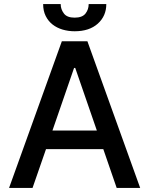

<svg xmlns="http://www.w3.org/2000/svg" viewBox="-20 -932 740 952"><path d="M286.6 -727.3H413.4L675.1 0H558.6L492.2 -192.5H208.1L141.3 0H24.9ZM460.2 -284.8 353 -595.2H347.3L240.1 -284.8ZM193.9 -911.9H280.9Q280.9 -898.4 285 -886.9Q289.1 -875.4 296.9 -865.1Q312.1 -844.5 350.1 -844.5Q387.8 -844.5 403.8 -864.7Q419.7 -884.9 419.7 -911.9H507.1Q507.1 -852.6 464.8 -814.6Q422.9 -777 350.1 -777Q318.9 -777 290.5 -785.3Q262.1 -793.7 240.6 -810.5Q219.1 -827.4 206.5 -852.8Q193.9 -878.2 193.9 -911.9Z"/></svg>

Font: Inter P Medium
Style: Regular
Weight: 500
Designer: Rasmus Andersson
Foundry: rsms
Version: Version 3.018;git-588b23468